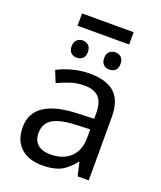

<svg xmlns="http://www.w3.org/2000/svg" viewBox="-153 -932 868 1038"><g transform="rotate(20 280.5 -413.0)"><path d="M234.9 -61Q308.6 -61 350.8 -100.8Q393.1 -140.6 393.1 -213.9V-262.2L314 -258.8Q221.7 -255.4 179.4 -229.5Q137.2 -203.6 137.2 -147.9Q137.2 -106 162.8 -83.5Q188.5 -61 234.9 -61ZM416 0 398.9 -76.2H395Q355 -25.9 315.2 -8.1Q275.4 9.8 214.8 9.8Q135.7 9.8 90.8 -31.7Q45.9 -73.2 45.9 -148.9Q45.9 -312 303.2 -319.8L394 -323.2V-355Q394 -416 367.7 -445.1Q341.3 -474.1 283.2 -474.1Q240.7 -474.1 202.9 -461.4Q165 -448.7 131.8 -433.1L105 -499Q145.5 -520.5 193.4 -532.7Q241.2 -544.9 288.1 -544.9Q385.3 -544.9 432.6 -502Q480 -459 480 -365.2V0ZM137.2 -835.9H434.1V-765.1H137.2ZM191.9 -601.1Q169.4 -601.1 157.2 -614.3Q145 -627.4 145 -649.9Q145 -675.8 159.2 -688Q173.3 -700.2 191.9 -700.2Q210.9 -700.2 224.6 -688Q238.3 -675.8 238.3 -649.9Q238.3 -624 224.6 -612.5Q210.9 -601.1 191.9 -601.1ZM426.3 -649.9Q426.3 -626.5 413.8 -613.8Q401.4 -601.1 378.9 -601.1Q356.4 -601.1 344.2 -614.3Q332 -627.4 332 -649.9Q332 -675.8 346.2 -688Q360.4 -700.2 378.9 -700.2Q398.9 -700.2 412.6 -688Q426.3 -675.8 426.3 -649.9Z"/></g></svg>

Font: NotoSans
Style: Regular
Weight: 400
Designer: Monotype Design team
Foundry: Monotype Imaging Inc.
Version: Version 1.04; ttfautohint (v1.4.1)